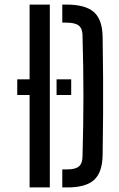

<svg xmlns="http://www.w3.org/2000/svg" viewBox="-20 -820 522 840"><path d="M55.5 -473H137V-404.5H55.5ZM227.5 -473H291.5V-404.5H227.5ZM109.5 0V-800H198V0ZM252.5 0V-79H275Q310.5 -79 325.5 -92Q340.5 -105 341 -135Q343 -209 344 -273.8Q345 -338.5 345 -400.2Q345 -462 344 -527Q343 -592 341 -666Q340.5 -695.5 324.5 -708.2Q308.5 -721 270 -721H252.5V-800H270Q354 -800 391 -767Q428 -734 429 -658Q430.5 -566 431 -483Q431.5 -400 431 -317.2Q430.5 -234.5 429 -142.5Q428 -66.5 392 -33.2Q356 0 275 0Z"/></svg>

Font: Big Shoulders Stencil Text Thin Medium
Style: Regular
Weight: 500
Version: Version 2.001